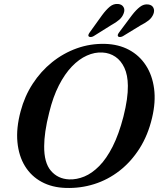

<svg xmlns="http://www.w3.org/2000/svg" viewBox="-20 -934 810 967"><path d="M509.5 -713Q577.5 -711 629.8 -683Q682 -655 714.5 -605.2Q747 -555.5 756 -488.2Q765 -421 746 -341Q725.5 -253.5 682.8 -186.2Q640 -119 581.8 -73.8Q523.5 -28.5 454.5 -6.8Q385.5 15 311 12.5Q242.5 10.5 190 -17.8Q137.5 -46 106 -97Q74.5 -148 67.8 -218.2Q61 -288.5 84 -374Q104 -449.5 144.8 -512.2Q185.5 -575 242.5 -620.8Q299.5 -666.5 367.5 -690.8Q435.5 -715 509.5 -713ZM328 -30.5Q366 -29 404.8 -45Q443.5 -61 480 -98Q516.5 -135 547.5 -196.2Q578.5 -257.5 601.5 -346Q613.5 -393.5 619 -432.2Q624.5 -471 624 -502Q623.5 -556 606.5 -592.5Q589.5 -629 561 -648.2Q532.5 -667.5 496.5 -669.5Q457.5 -672 417.8 -654.2Q378 -636.5 342 -599Q306 -561.5 276.5 -503.8Q247 -446 228 -368Q214.5 -315 208.5 -272.8Q202.5 -230.5 202.5 -198.5Q201.5 -114.5 236.5 -73.8Q271.5 -33 328 -30.5ZM494.5 -858Q514.5 -885 533.2 -900.5Q552 -916 575 -914Q594 -912 602 -898.5Q610 -885 603 -867Q596.5 -848.5 580.8 -834.8Q565 -821 541 -808L451.5 -752Q444.5 -748 437.8 -747.5Q431 -747 427 -750.5Q423.5 -754.5 425.8 -760.2Q428 -766 433 -772.5ZM645 -858Q665.5 -884.5 685 -899.5Q704.5 -914.5 727 -911.5Q745.5 -909 752.5 -895Q759.5 -881 752.5 -863Q745 -844.5 728.8 -831.5Q712.5 -818.5 688.5 -806.5L598.5 -751.5Q591.5 -748 584.8 -747.5Q578 -747 574.5 -751Q571.5 -755.5 574 -761Q576.5 -766.5 581.5 -773Z"/></svg>

Font: Fraunces Medium
Style: Italic
Weight: 500
Italic angle: -16°
Version: Version 1.000;[b76b70a41]